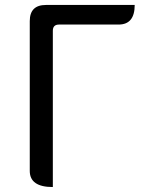

<svg xmlns="http://www.w3.org/2000/svg" viewBox="-20 -754 597 774"><path d="M193 0Q100 0 100 -65V-669Q100 -734 165 -734H523Q523 -655 458 -655H218Q193 -655 193 -630V0Z"/></svg>

Font: Swei Toothpaste CJK TC
Style: Regular
Weight: 400
Version: Version 1.0